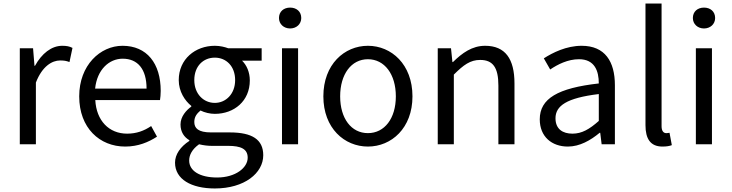

<svg xmlns="http://www.w3.org/2000/svg" viewBox="-20 -816 4139 1086"><path d="M92 0H183V-349C219 -442 275 -474 320 -474C342 -474 355 -472 373 -465L390 -545C373 -554 356 -557 332 -557C271 -557 216 -513 178 -444H175L167 -543H92Z M688 13C762 13 820 -12 868 -43L835 -103C795 -76 752 -60 699 -60C596 -60 525 -134 519 -250H885C887 -263 889 -282 889 -302C889 -457 811 -557 673 -557C547 -557 428 -447 428 -271C428 -92 544 13 688 13ZM518 -315C529 -422 597 -484 674 -484C759 -484 809 -425 809 -315Z M1195 250C1363 250 1469 163 1469 62C1469 -27 1406 -67 1280 -67H1174C1101 -67 1079 -91 1079 -126C1079 -156 1094 -174 1114 -191C1138 -179 1168 -172 1195 -172C1305 -172 1393 -245 1393 -361C1393 -408 1375 -448 1349 -473H1460V-543H1271C1252 -550 1225 -557 1195 -557C1085 -557 991 -482 991 -363C991 -298 1026 -246 1062 -217V-213C1034 -193 1001 -157 1001 -112C1001 -69 1022 -40 1051 -23V-19C1000 14 970 58 970 104C970 198 1062 250 1195 250ZM1195 -234C1132 -234 1079 -284 1079 -363C1079 -443 1131 -490 1195 -490C1259 -490 1310 -442 1310 -363C1310 -284 1257 -234 1195 -234ZM1208 188C1109 188 1050 150 1050 92C1050 60 1067 28 1106 0C1130 6 1156 9 1176 9H1270C1342 9 1381 26 1381 76C1381 133 1312 188 1208 188Z M1575 0H1666V-543H1575ZM1621 -655C1657 -655 1684 -680 1684 -714C1684 -751 1657 -773 1621 -773C1585 -773 1558 -751 1558 -714C1558 -680 1585 -655 1621 -655Z M2061 13C2194 13 2313 -91 2313 -271C2313 -452 2194 -557 2061 -557C1928 -557 1809 -452 1809 -271C1809 -91 1928 13 2061 13ZM2061 -63C1967 -63 1904 -146 1904 -271C1904 -396 1967 -481 2061 -481C2155 -481 2219 -396 2219 -271C2219 -146 2155 -63 2061 -63Z M2456 0H2547V-394C2602 -449 2640 -477 2696 -477C2768 -477 2799 -434 2799 -332V0H2890V-344C2890 -483 2838 -557 2724 -557C2650 -557 2594 -516 2542 -465H2539L2531 -543H2456Z M3192 13C3259 13 3320 -22 3372 -65H3375L3383 0H3458V-334C3458 -468 3402 -557 3270 -557C3183 -557 3106 -518 3056 -486L3092 -423C3135 -452 3192 -481 3255 -481C3344 -481 3367 -414 3367 -344C3136 -318 3033 -259 3033 -141C3033 -43 3101 13 3192 13ZM3218 -60C3164 -60 3122 -85 3122 -147C3122 -217 3184 -262 3367 -284V-132C3314 -85 3271 -60 3218 -60Z M3727 13C3751 13 3767 10 3780 5L3767 -65C3757 -63 3753 -63 3748 -63C3734 -63 3722 -74 3722 -102V-796H3631V-108C3631 -31 3659 13 3727 13Z M3916 0H4007V-543H3916ZM3962 -655C3998 -655 4025 -680 4025 -714C4025 -751 3998 -773 3962 -773C3926 -773 3899 -751 3899 -714C3899 -680 3926 -655 3962 -655Z"/></svg>

Font: Noto Sans CJK KR Regular
Style: Regular
Weight: 400
Designer: Ryoko NISHIZUKA (kana & ideographs); Paul D. Hunt (Latin, Greek & Cyrillic); Wenlong ZHANG (bopomofo); Sandoll Communica
Foundry: Adobe Systems Incorporated
Version: Version 1.004;PS 1.004;hotconv 1.0.82;makeotf.lib2.5.63406